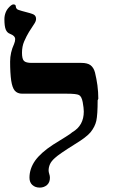

<svg xmlns="http://www.w3.org/2000/svg" viewBox="-30 -837 517 873"><path d="M417 -388 414 -381Q414 -316 408 -288Q402 -261 382 -236Q363 -213 310 -181Q238 -136 220 -119Q203 -104 197 -90Q191 -76 191 -62Q191 -55 194 -46Q197 -37 197 -29Q197 -8 184 4Q170 16 151 16Q130 16 117 4Q104 -8 104 -29Q104 -70 130 -107Q156 -143 211 -179Q241 -197 269 -215Q290 -228 299 -236Q351 -266 351 -330Q351 -345 346 -373Q341 -399 329 -405Q317 -411 274 -411H71Q49 -411 37 -425Q26 -438 21 -470Q16 -505 16 -557Q16 -598 34 -637Q39 -649 39 -659Q39 -674 16 -683Q2 -688 -4 -703Q-10 -718 -10 -750Q-10 -766 -4 -781Q1 -794 13 -806Q24 -817 31 -817Q42 -817 42 -807Q42 -801 47 -796Q51 -792 70 -787Q114 -776 123 -771Q134 -765 134 -751Q134 -740 124 -726Q115 -713 102 -692Q91 -674 80 -649Q70 -626 70 -597Q70 -569 79 -560Q88 -551 114 -551H340Q367 -551 381 -541Q396 -530 402 -507Q409 -478 413 -449Q417 -418 417 -388Z"/></svg>

Font: Libra Serif Modern
Style: Bold
Weight: 700
Designer: Stefan Peev, Context Ltd
Foundry: Ascender Corporation
Version: Version 1.000